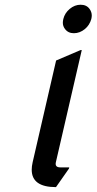

<svg xmlns="http://www.w3.org/2000/svg" viewBox="-20 -767 406 807"><path d="M246.1 -687Q252 -711.9 272.9 -729.5Q293.9 -747.1 318.8 -747.1Q343.8 -747.1 356.4 -729.5Q365.7 -716.8 365.7 -701.7Q365.7 -695.8 363.8 -687Q356.4 -661.1 336.9 -645Q315.4 -627.4 290.5 -627.4Q266.1 -627.4 252.9 -645.5Q244.1 -657.2 244.1 -671.4Q244.1 -678.2 246.1 -687ZM215.3 19.5Q113.3 19.5 113.3 -53.7Q113.3 -67.9 117.2 -85L215.8 -512.7L318.8 -556.6H323.7L214.8 -85Q210 -63.5 233.4 -63.5H271L270 -58.6Z"/></svg>

Font: Nova Script
Style: Regular
Weight: 400
Italic angle: -13°
Version: Version 2.001